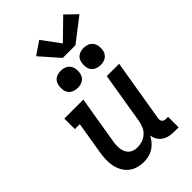

<svg xmlns="http://www.w3.org/2000/svg" viewBox="-293 -1084 1187 1187"><g transform="rotate(-45 300.0 -491.0)"><path d="M223 8Q194 8 167 0Q140 -8 119.5 -25.5Q99 -43 86.5 -67Q74 -91 69 -118Q64 -145 65.5 -174Q67 -203 72 -232L106 -438H63V-530H229L177 -217Q174 -201 173.5 -185.5Q173 -170 175 -155Q177 -140 183.5 -126Q190 -112 201 -102.5Q212 -93 226.5 -88.5Q241 -84 257 -84Q279 -84 300 -91Q321 -98 338.5 -113Q356 -128 365 -149Q374 -170 378 -191L434 -530H542L474 -122Q473 -114 474 -107Q475 -100 479.5 -94.5Q484 -89 491 -86.5Q498 -84 506 -84H524V8H491Q468 8 446.5 4Q425 0 407 -11.5Q389 -23 378 -41Q367 -59 364 -81Q354 -61 339 -43.5Q324 -26 305 -14Q286 -2 265 3Q244 8 223 8ZM456 -605Q438 -605 421.5 -611.5Q405 -618 395 -631.5Q385 -645 382.5 -662.5Q380 -680 383 -698Q385 -711 391 -722.5Q397 -734 408 -741.5Q419 -749 431.5 -752Q444 -755 456 -755Q474 -755 490.5 -748.5Q507 -742 517 -728.5Q527 -715 530 -697.5Q533 -680 530 -662Q528 -649 521.5 -637.5Q515 -626 504.5 -618.5Q494 -611 481.5 -608Q469 -605 456 -605ZM256 -605Q238 -605 221.5 -611.5Q205 -618 195 -631.5Q185 -645 182.5 -662.5Q180 -680 183 -698Q185 -711 191 -722.5Q197 -734 208 -741.5Q219 -749 231.5 -752Q244 -755 256 -755Q274 -755 290.5 -748.5Q307 -742 317 -728.5Q327 -715 330 -697.5Q333 -680 330 -662Q328 -649 321.5 -637.5Q315 -626 304.5 -618.5Q294 -611 281.5 -608Q269 -605 256 -605ZM321 -802 212 -926 297 -984 385 -865 513 -990 585 -920 432 -802Z"/></g></svg>

Font: Iosevka Curly Slab SmBdEx
Style: Italic
Weight: 600
Width: 7
Italic angle: -9°
Monospace: yes
Designer: Belleve Invis
Foundry: Belleve Invis
Version: Version 11.1.0; ttfautohint (v1.8.3)